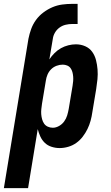

<svg xmlns="http://www.w3.org/2000/svg" viewBox="-54 -757 574 992"><path d="M-34 215 93 -557Q98 -582 107 -607Q116 -632 132 -654Q148 -676 170 -692.5Q192 -709 216.5 -719.5Q241 -730 267 -733.5Q293 -737 318 -737H347V-633H318Q302 -633 285 -629Q268 -625 253.5 -614.5Q239 -604 230 -588.5Q221 -573 219 -557L201 -450Q212 -467 227.5 -482.5Q243 -498 261 -508Q279 -518 299 -523Q319 -528 338 -528Q364 -528 386.5 -518Q409 -508 422.5 -489Q436 -470 442 -446.5Q448 -423 450 -398Q452 -373 449.5 -347.5Q447 -322 443 -297L423 -177Q420 -155 414 -133Q408 -111 398 -90.5Q388 -70 373.5 -51Q359 -32 340 -18.5Q321 -5 298.5 1.5Q276 8 254 8Q233 8 212.5 1.5Q192 -5 177.5 -19Q163 -33 154.5 -51.5Q146 -70 141 -90L91 215ZM219 -97Q235 -97 251 -106Q267 -115 277.5 -129.5Q288 -144 293 -160.5Q298 -177 301 -194L321 -314Q323 -326 324 -338Q325 -350 324 -362Q323 -374 320 -385Q317 -396 310.5 -405Q304 -414 293 -418.5Q282 -423 270 -423Q254 -423 238 -417Q222 -411 210 -399Q198 -387 191.5 -371.5Q185 -356 183 -341L163 -221Q161 -207 159.5 -193.5Q158 -180 159 -167Q160 -154 163.5 -141Q167 -128 174 -118Q181 -108 193 -102.5Q205 -97 219 -97Z"/></svg>

Font: Iosevka SS04 Extrabold
Style: Italic
Weight: 800
Italic angle: -9°
Monospace: yes
Designer: Belleve Invis
Foundry: Belleve Invis
Version: Version 19.0.0; ttfautohint (v1.8.4)